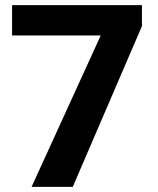

<svg xmlns="http://www.w3.org/2000/svg" viewBox="-20 -731 617 751"><path d="M535.2 -710.9V-628.9L264.6 0H103.5L374 -592.3H27.3V-710.9Z"/></svg>

Font: Vazirmatn RD ExtraBold
Style: Regular
Weight: 800
Designer: Saber Rastikerdar
Foundry: Saber Rastikerdar
Version: Version 32.102